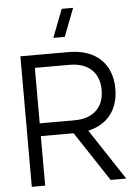

<svg xmlns="http://www.w3.org/2000/svg" viewBox="-62 -1007 756 1055"><g transform="rotate(-5 315.5 -480.0)"><path d="M322.2 -805H259.2L318.8 -960H381.8ZM143.7 -649.7H336.3Q374.7 -649.7 404.8 -639.2Q434.8 -628.8 455.8 -609.2Q476.7 -589.5 487.7 -561.1Q498.7 -532.7 498.7 -496.7Q498.7 -460.7 487.7 -432.2Q476.7 -403.8 455.8 -384.2Q434.8 -364.5 404.8 -354.1Q374.7 -343.7 336.3 -343.7H143.7ZM504.8 0H591L380 -320L306.7 -300.3ZM143.7 0V-273.3H336.7Q392.7 -273.3 436.9 -289Q481.2 -304.7 511.8 -333.8Q542.3 -362.8 558.3 -404.1Q574.3 -445.3 574.3 -496.7Q574.3 -548.2 558.3 -589.5Q542.3 -630.8 511.9 -659.9Q481.5 -689 437.2 -704.5Q393 -720 336.7 -720H70V0Z"/></g></svg>

Font: Vela Sans GX ExtLt
Style: Regular
Weight: 200
Designer: Principal design: Mikhail Sharanda - project Manrope.
Design modification: Ravid Balaliev
Foundry: Mikhail Sharanda
Version: Version 1.001